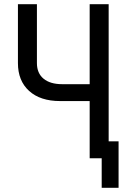

<svg xmlns="http://www.w3.org/2000/svg" viewBox="-20 -750 640 910"><path d="M462 140V-80H542V140ZM405 0V-271H265Q171 -271 118 -319Q65 -367 65 -451V-730H155V-451Q155 -403 186.5 -377Q218 -351 275 -351H405V-730H495V0Z"/></svg>

Font: Pitagon Sans Mono
Style: Regular
Weight: 400
Monospace: yes
Designer: Travis Tran
Foundry: Pitagon
Version: Version 1.001;gftools[0.9.26]